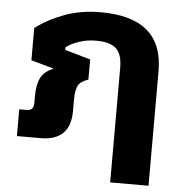

<svg xmlns="http://www.w3.org/2000/svg" viewBox="-51 -599 763 808"><g transform="rotate(5 330.0 -195.0)"><path d="M444 -324Q444 -381 418.5 -405Q393 -429 333 -429Q296 -429 262.5 -418Q229 -407 207 -390V-379L315 -348V-263Q282 -252 272 -233Q262 -214 262 -172V-126Q262 0 136 0H36V-113H65Q83 -113 90 -121Q97 -129 97 -147V-175Q97 -222 111.5 -251.5Q126 -281 166 -296L69 -323V-459Q119 -498 189 -524Q259 -550 342 -550Q606 -550 606 -325V160H444Z"/></g></svg>

Font: Kanit SemiBold
Style: Regular
Weight: 600
Designer: Katatrad Team
Foundry: CadsonDemak
Version: Version 1.030